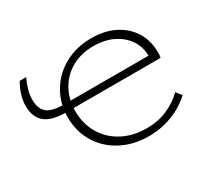

<svg xmlns="http://www.w3.org/2000/svg" viewBox="-101 -631 870 798"><g transform="rotate(-30 334.0 -231.5)"><path d="M412 5Q337 5 279 -26Q221 -57 189 -110.5Q157 -164 157 -231Q157 -298 189 -352Q221 -406 277.5 -437Q334 -468 406 -468Q469 -468 516.5 -444Q564 -420 590.5 -377.5Q617 -335 617 -278Q617 -273 617 -270Q617 -267 616.5 -264Q616 -261 615 -253L574 -263Q576 -267 576 -273Q576 -279 576 -283Q576 -328 553 -362Q530 -396 490 -415.5Q450 -435 397 -435Q338 -435 293 -410Q248 -385 222.5 -340Q197 -295 197 -238Q197 -177 225.5 -129Q254 -81 304.5 -54.5Q355 -28 420 -28Q474 -28 518 -47Q562 -66 596 -99L617 -73Q591 -49 558.5 -31.5Q526 -14 489 -4.5Q452 5 412 5ZM161 -253Q92 -253 60.5 -280Q29 -307 29 -359Q29 -385 37 -411Q45 -437 60 -463H91Q79 -438 72.5 -414.5Q66 -391 66 -368Q66 -325 89.5 -305.5Q113 -286 170 -286H593L615 -253Z"/></g></svg>

Font: Ysabeau SC ExtraLight
Style: Regular
Weight: 250
Designer: Christian Thalmann (Catharsis Fonts)
Version: Version 2.001;gftools[0.9.30]; featfreeze: smcp